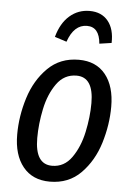

<svg xmlns="http://www.w3.org/2000/svg" viewBox="-54 -799 590 852"><g transform="rotate(5 240.5 -373.0)"><path d="M38 -184Q38 -266 63.5 -347.5Q89 -429 144 -483.5Q199 -538 282 -538Q359 -538 401 -486Q443 -434 443 -343Q443 -262 418 -180.5Q393 -99 338.5 -43.5Q284 12 200 12Q123 12 80.5 -40.5Q38 -93 38 -184ZM354 -351Q354 -467 278 -467Q223 -467 189.5 -420Q156 -373 142 -306Q128 -239 128 -176Q128 -59 204 -59Q258 -59 291.5 -106.5Q325 -154 339.5 -221.5Q354 -289 354 -351ZM167 -630Q184 -692 222 -725Q260 -758 311 -758Q364 -758 393 -722.5Q422 -687 420 -625L366 -617Q360 -691 305 -691Q247 -691 220 -613Z"/></g></svg>

Font: Fira Sans Compressed
Style: Italic
Weight: 400
Width: 1
Italic angle: -8°
Designer: bBox Type GmbH & Carrois Corporate GbR & Edenspiekermann AG
Foundry: bBox Type GmbH & Carrois Corporate GbR & Edenspiekermann AG
Version: Version 4.301